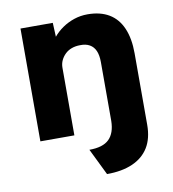

<svg xmlns="http://www.w3.org/2000/svg" viewBox="-83 -615 801 890"><g transform="rotate(-10 317.5 -169.5)"><path d="M288 78Q352 78 381 49.5Q410 21 411 -36V-313Q411 -345 402 -366Q393 -387 374.5 -397.5Q356 -408 329 -407Q308 -407 290 -400.5Q272 -394 259 -381.5Q246 -369 238.5 -353Q231 -337 231 -318V0H71V-531H223L226 -465Q244 -487 269.5 -504.5Q295 -522 325 -532Q355 -542 388 -542Q448 -542 489 -517.5Q530 -493 551 -444.5Q572 -396 572 -326V10Q572 74 546 116.5Q520 159 470 181Q420 203 349 203Z"/></g></svg>

Font: Our Lexend
Style: Bold
Weight: 700
Designer: Bonnie Shaver-Troup, Thomas Jockin
Foundry: Lexend
Version: Version 1.007